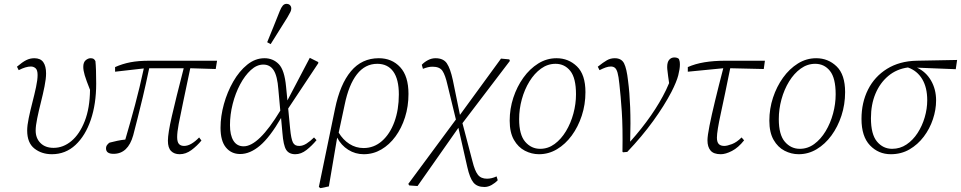

<svg xmlns="http://www.w3.org/2000/svg" viewBox="-20 -787 4985 996"><path d="M249 13Q196 13 158.5 -16.5Q121 -46 121 -110Q121 -136 129 -174.5Q137 -213 148 -255.5Q159 -298 167 -335.5Q175 -373 175 -398Q175 -424 164.5 -433Q154 -442 140 -442Q114 -442 77 -423L68 -441Q96 -465 116 -475Q136 -485 158 -485Q190 -485 204.5 -464.5Q219 -444 219 -406Q219 -379 211 -339Q203 -299 192 -255.5Q181 -212 173 -173Q165 -134 165 -110Q165 -70 190 -45Q215 -20 258 -20Q308 -20 350.5 -55.5Q393 -91 419.5 -158.5Q446 -226 447 -321Q427 -371 419.5 -396.5Q412 -422 412 -440Q412 -464 424.5 -474.5Q437 -485 450 -485Q460 -485 465.5 -481.5Q471 -478 475 -470Q477 -452 478 -421Q479 -390 479 -353Q479 -248 451 -165.5Q423 -83 371.5 -35Q320 13 249 13Z M577 -415V-439Q615 -456 656.5 -464Q698 -472 756 -472H1106L1099 -429L967 -433Q945 -327 930 -257Q915 -187 907 -144Q899 -101 899 -76Q899 -51 908 -40.5Q917 -30 935 -30Q954 -30 974 -42Q994 -54 1013 -74L1025 -58Q1002 -30 973 -8.5Q944 13 912 13Q884 13 867.5 -3.5Q851 -20 851 -57Q851 -95 871.5 -184.5Q892 -274 933 -433H754Q736 -347 721 -284.5Q706 -222 694 -174.5Q682 -127 671 -85Q644 11 569 11Q530 11 530 -17Q530 -28 536 -35.5Q542 -43 548 -47Q567 -52 588 -56.5Q609 -61 630 -63Q657 -155 680.5 -242.5Q704 -330 726 -432Z M1173 -138Q1173 -86 1191 -57Q1209 -28 1244 -28Q1322 -28 1434 -213L1424 -323Q1419 -392 1400 -422Q1381 -452 1346 -452Q1312 -452 1281 -423.5Q1250 -395 1225.5 -349Q1201 -303 1187 -247.5Q1173 -192 1173 -138ZM1226 12Q1180 12 1152 -22Q1124 -56 1124 -124Q1124 -184 1141.5 -247Q1159 -310 1190 -364Q1221 -418 1262.5 -451.5Q1304 -485 1352 -485Q1396 -485 1426 -454.5Q1456 -424 1464 -337L1471 -266L1587 -487L1631 -465V-459L1475 -224L1485 -120Q1490 -67 1499.5 -48Q1509 -29 1533 -30Q1551 -30 1570.5 -42.5Q1590 -55 1609 -74L1622 -60Q1598 -31 1570 -9Q1542 13 1512 13Q1479 13 1464.5 -10Q1450 -33 1445 -98L1438 -175Q1380 -75 1328.5 -31.5Q1277 12 1226 12ZM1366 -568Q1383 -609 1399 -649Q1415 -689 1431 -729Q1439 -749 1447 -758Q1455 -767 1466 -767Q1478 -767 1484.5 -760Q1491 -753 1491 -743Q1491 -734 1486.5 -725Q1482 -716 1471 -697Q1449 -662 1427.5 -627.5Q1406 -593 1384 -558Z M1768 -244 1737 -99Q1759 -62 1792.5 -40.5Q1826 -19 1866 -19Q1920 -19 1961.5 -55.5Q2003 -92 2026 -155Q2049 -218 2049 -297Q2049 -376 2020 -416Q1991 -456 1937 -456Q1874 -456 1831.5 -401.5Q1789 -347 1768 -244ZM1642 189 1634 183 1718 -223Q1744 -350 1800.5 -417.5Q1857 -485 1945 -485Q2013 -485 2056 -438.5Q2099 -392 2099 -300Q2099 -235 2081 -178.5Q2063 -122 2031.5 -79Q2000 -36 1958 -11.5Q1916 13 1867 13Q1823 13 1786.5 -10Q1750 -33 1729 -73L1686 180Z M2103 175 2098 167 2345 -167 2301 -348Q2290 -397 2275.5 -419Q2261 -441 2224 -441Q2211 -441 2199 -438Q2187 -435 2174 -430L2168 -451Q2181 -465 2200 -475Q2219 -485 2239 -485Q2280 -485 2298 -458.5Q2316 -432 2329 -372L2366 -191L2579 -483L2622 -479L2625 -471L2379 -148L2431 50Q2443 99 2459 119.5Q2475 140 2506 140Q2531 140 2556 128L2562 148Q2549 162 2530.5 172.5Q2512 183 2493 183Q2455 183 2436 160Q2417 137 2404 79L2358 -124L2146 178Z M2776 13Q2738 13 2703 -5Q2668 -23 2646 -61.5Q2624 -100 2624 -161Q2624 -223 2643 -280.5Q2662 -338 2695 -384Q2728 -430 2772 -457.5Q2816 -485 2867 -485Q2929 -485 2973 -442.5Q3017 -400 3017 -309Q3017 -245 2998 -187Q2979 -129 2946 -84Q2913 -39 2869.5 -13Q2826 13 2776 13ZM2782 -15Q2823 -15 2857 -40Q2891 -65 2916 -106.5Q2941 -148 2954.5 -198Q2968 -248 2968 -298Q2968 -382 2938.5 -419Q2909 -456 2862 -456Q2821 -456 2786.5 -431Q2752 -406 2726.5 -364.5Q2701 -323 2687 -272Q2673 -221 2673 -169Q2673 -88 2704.5 -51.5Q2736 -15 2782 -15Z M3209 0Q3211 -127 3205.5 -208.5Q3200 -290 3193 -351Q3189 -391 3183.5 -410Q3178 -429 3169.5 -435.5Q3161 -442 3149 -442Q3136 -442 3122 -437Q3108 -432 3090 -423L3081 -441Q3110 -464 3128.5 -474.5Q3147 -485 3169 -485Q3204 -485 3217.5 -458Q3231 -431 3238 -368Q3246 -308 3249 -230.5Q3252 -153 3249 -52Q3372 -190 3435 -320Q3444 -339 3451 -356L3446 -391Q3445 -402 3443 -416Q3441 -430 3441 -439Q3441 -465 3451.5 -477Q3462 -489 3478 -489Q3494 -489 3502 -481Q3504 -476 3505.5 -469.5Q3507 -463 3507 -452Q3507 -430 3498.5 -396.5Q3490 -363 3463 -310Q3426 -239 3368.5 -159.5Q3311 -80 3234 1L3212 3Z M3548 -415V-439Q3586 -456 3634.5 -464Q3683 -472 3744 -472H3948L3942 -429L3768 -433Q3740 -294 3719.5 -200Q3699 -106 3699 -73Q3699 -50 3708.5 -40Q3718 -30 3737 -30Q3752 -30 3777 -39.5Q3802 -49 3827 -74L3840 -59Q3810 -21 3777 -4Q3744 13 3719 13Q3682 13 3666 -6Q3650 -25 3650 -59Q3650 -82 3660.5 -135Q3671 -188 3689.5 -264.5Q3708 -341 3732 -433Z M4123 13Q4085 13 4050 -5Q4015 -23 3993 -61.5Q3971 -100 3971 -161Q3971 -223 3990 -280.5Q4009 -338 4042 -384Q4075 -430 4119 -457.5Q4163 -485 4214 -485Q4276 -485 4320 -442.5Q4364 -400 4364 -309Q4364 -245 4345 -187Q4326 -129 4293 -84Q4260 -39 4216.5 -13Q4173 13 4123 13ZM4129 -15Q4170 -15 4204 -40Q4238 -65 4263 -106.5Q4288 -148 4301.5 -198Q4315 -248 4315 -298Q4315 -382 4285.5 -419Q4256 -456 4209 -456Q4168 -456 4133.5 -431Q4099 -406 4073.5 -364.5Q4048 -323 4034 -272Q4020 -221 4020 -169Q4020 -88 4051.5 -51.5Q4083 -15 4129 -15Z M4601 13Q4537 13 4493 -33Q4449 -79 4449 -170Q4449 -255 4483 -322.5Q4517 -390 4581.5 -430Q4646 -470 4735 -472L4945 -476L4938 -428L4737 -436Q4783 -415 4809.5 -369.5Q4836 -324 4836 -266Q4836 -218 4819.5 -168.5Q4803 -119 4772 -78Q4741 -37 4698 -12Q4655 13 4601 13ZM4498 -174Q4498 -90 4529.5 -52.5Q4561 -15 4608 -15Q4649 -15 4682.5 -37.5Q4716 -60 4740 -97Q4764 -134 4777 -178.5Q4790 -223 4790 -267Q4790 -333 4764 -376.5Q4738 -420 4690 -437Q4631 -429 4588 -393Q4545 -357 4521.5 -301Q4498 -245 4498 -174Z"/></svg>

Font: Source Serif Pro Light
Style: Italic
Weight: 300
Italic angle: -12°
Designer: Frank Grießhammer
Foundry: Adobe Systems Incorporated
Version: Version 3.001;hotconv 1.0.111;makeotfexe 2.5.65597